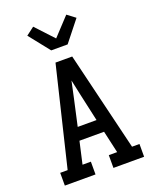

<svg xmlns="http://www.w3.org/2000/svg" viewBox="-177 -1089 954 1188"><g transform="rotate(-20 300.0 -495.5)"><path d="M39 0V-84H88L245 -735H355L512 -84H561V0H359V-84H414L381 -230H219L186 -84H241V0ZM238 -314H362L323 -490Q317 -517 311.5 -543.5Q306 -570 300 -597Q294 -570 288.5 -543.5Q283 -517 277 -490ZM246 -815 138 -951 191 -991 300 -874 409 -991 462 -951 354 -815Z"/></g></svg>

Font: Iosevka HT Medium Extended
Style: Regular
Weight: 500
Width: 7
Monospace: yes
Designer: Belleve Invis
Foundry: Belleve Invis
Version: Version 32.3.0; ttfautohint (v1.8.4)